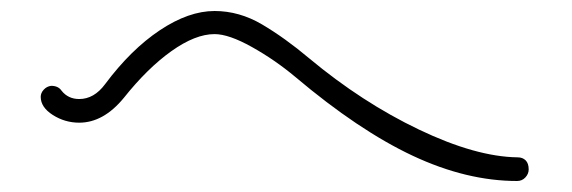

<svg xmlns="http://www.w3.org/2000/svg" viewBox="-20 -562 1040 349"><path d="M517 -422Q480 -453 438 -476.5Q396 -500 370 -500Q335 -500 291.5 -469Q248 -438 205 -384Q168 -339 124 -339Q98 -339 76 -353Q54 -367 54 -386Q54 -393 59.5 -399Q65 -405 73 -406Q86 -406 92 -397Q104 -382 124 -382Q151 -382 171 -409Q218 -472 270.5 -507Q323 -542 370 -542Q415 -542 456.5 -517.5Q498 -493 542 -456Q638 -376 741.5 -326.5Q845 -277 921 -276Q930 -276 935.5 -270.5Q941 -265 941 -254Q941 -246 935 -239.5Q929 -233 920 -233Q828 -233 730 -279Q632 -325 517 -422Z"/></svg>

Font: Tsukimi Rounded Light
Style: Regular
Weight: 300
Designer: Takashi Funayama
Foundry: Takashi Funayama
Version: Version 1.032; ttfautohint (v1.8.3)